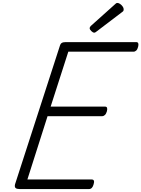

<svg xmlns="http://www.w3.org/2000/svg" viewBox="-20 -1284 960 1304"><path d="M113 0Q94 0 86 -7Q78 -14 82 -32L387 -974Q390 -986 399 -992Q408 -998 426 -998H905Q916 -998 919 -989.5Q922 -981 918 -966Q914 -949 905.5 -941Q897 -933 887 -933H444L324 -560H693Q704 -560 707 -552Q710 -544 706 -528Q701 -511 692.5 -503Q684 -495 674 -495H303L166 -65H603Q614 -65 617.5 -57Q621 -49 616 -33Q612 -17 604 -8.5Q596 0 585 0ZM621 -1062Q611 -1062 600 -1073Q589 -1084 589 -1092Q589 -1096 590.5 -1099.5Q592 -1103 597 -1108L760 -1254Q764 -1258 768 -1261Q772 -1264 777 -1264Q786 -1264 796 -1257Q806 -1250 813 -1240Q820 -1230 820 -1221Q820 -1215 818.5 -1211Q817 -1207 808 -1201L637 -1071Q632 -1067 628 -1064.5Q624 -1062 621 -1062Z"/></svg>

Font: Playwrite US Trad Light
Style: Regular
Weight: 300
Designer: Veronika Burian, José Scaglione
Foundry: TypeTogether
Version: Version 1.003